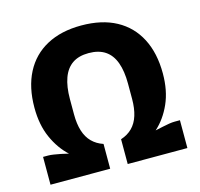

<svg xmlns="http://www.w3.org/2000/svg" viewBox="-102 -809 960 920"><g transform="rotate(-15 378.0 -349.5)"><path d="M38 0V-138H63Q75 -138 90.5 -135.5Q106 -133 124.5 -129.5Q143 -126 162 -121Q116 -163 87.5 -227Q59 -291 59 -376Q59 -477 96.5 -549.5Q134 -622 205.5 -660.5Q277 -699 377 -699Q479 -699 550 -660.5Q621 -622 658.5 -549.5Q696 -477 696 -376Q696 -291 667.5 -227Q639 -163 592 -121Q611 -125 629 -129Q647 -133 663 -135.5Q679 -138 691 -138H717V0H421V-123Q455 -134 477.5 -156.5Q500 -179 511 -214Q522 -249 522 -296V-372Q522 -434 506.5 -476.5Q491 -519 459 -540.5Q427 -562 377 -562Q328 -562 296.5 -540.5Q265 -519 249.5 -476.5Q234 -434 234 -372V-296Q234 -249 245 -214Q256 -179 278.5 -156.5Q301 -134 334 -123V0Z"/></g></svg>

Font: Archivo SemiCondensed ExtraBold
Style: Regular
Weight: 800
Width: 4
Designer: Hector Gatti
Foundry: Omnibus-Type
Version: Version 2.001